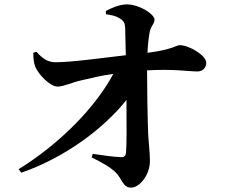

<svg xmlns="http://www.w3.org/2000/svg" viewBox="-20 -816 1040 876"><path d="M77 -28C275 -96 454 -230 557 -360C558 -251 558 -152 555 -120C554 -105 546 -98 532 -99C499 -100 451 -107 403 -114L398 -98C442 -76 478 -57 506 -31C538 -1 539 40 578 40C617 40 664 -18 664 -81C664 -123 658 -164 656 -207C653 -281 651 -413 651 -495C772 -502 840 -490 881 -490C905 -490 921 -507 921 -530C921 -563 843 -610 800 -610C784 -610 769 -590 653 -575C654 -603 657 -636 662 -665C667 -699 685 -705 685 -727C685 -750 618 -796 558 -796C525 -796 485 -778 463 -766V-751C485 -748 510 -744 529 -730C545 -720 550 -710 551 -690L554 -564C447 -552 309 -532 233 -532C197 -532 173 -550 146 -580L132 -575C132 -548 134 -530 141 -511C153 -481 207 -420 243 -421C271 -421 305 -439 353 -450C392 -459 441 -471 497 -479C417 -329 257 -163 65 -44Z"/></svg>

Font: Noto Serif CJK TC
Style: Bold
Weight: 700
Designer: Ryoko NISHIZUKA 西塚涼子 (kana & ideographs); Frank Grießhammer (Latin, Greek & Cyrillic); Wenlong ZHANG 张文龙 (bopomofo); San
Foundry: Adobe
Version: Version 2.001;hotconv 1.1.0;makeotfexe 2.6.0